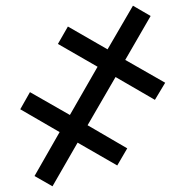

<svg xmlns="http://www.w3.org/2000/svg" viewBox="-20 -650 649 673"><path d="M164 3 252 -150 391 -70 426 -130 287 -211 385 -380 523 -300 559 -360 419 -440 508 -594 446 -630 357 -477 218 -557 183 -496 322 -416 225 -247 85 -327 51 -267 189 -187 101 -33Z"/></svg>

Font: Noto Serif Medium
Style: Regular
Weight: 500
Designer: Monotype Design Team
Foundry: Monotype Imaging Inc.
Version: Version 2.013